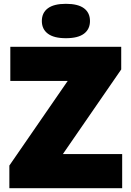

<svg xmlns="http://www.w3.org/2000/svg" viewBox="-20 -985 688 1005"><path d="M29 0V-118.5L361 -600V-561.5H34V-740H614.5V-621.5L282.5 -140V-178.5H619.5V0ZM325 -785Q262 -785 230.5 -808.8Q199 -832.5 199 -875Q199 -918 230.5 -941.5Q262 -965 325 -965Q388.5 -965 419.8 -941.5Q451 -918 451 -875Q451 -832.5 419.8 -808.8Q388.5 -785 325 -785Z"/></svg>

Font: Encode Sans SC Black
Style: Regular
Weight: 900
Version: Version 3.002